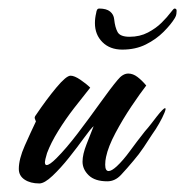

<svg xmlns="http://www.w3.org/2000/svg" viewBox="-20 -426 433 449"><path d="M72 3Q51 3 37.5 -6Q24 -15 24 -31Q24 -54 38 -85.5Q52 -117 64 -142Q63 -145 61.5 -148.5Q60 -152 64 -157Q89 -194 112 -221.5Q135 -249 145 -249Q154 -249 168 -239.5Q182 -230 191 -221Q174 -200 153.5 -173.5Q133 -147 116 -119.5Q99 -92 90 -68Q85 -51 85 -47Q85 -40 89 -40Q96 -40 112 -56Q135 -79 162 -114.5Q189 -150 214 -185Q239 -220 255 -239Q267 -254 280 -254Q291 -254 301.5 -246Q312 -238 322 -226Q308 -208 287.5 -177.5Q267 -147 250 -115Q233 -83 228 -59Q227 -55 226.5 -50Q226 -45 226 -41Q226 -26 234 -26Q241 -26 253 -37Q268 -51 284 -73Q300 -95 319 -119Q327 -128 333.5 -136.5Q340 -145 347 -154Q362 -173 366 -173Q369 -173 364.5 -162Q360 -151 352 -137Q344 -123 336 -112Q327 -98 316 -81.5Q305 -65 292 -50Q277 -32 263 -17Q249 -2 231 -2Q202 -2 187.5 -16Q173 -30 173 -48Q173 -65 182.5 -89Q192 -113 199 -131Q192 -125 176.5 -103.5Q161 -82 141.5 -57.5Q122 -33 103 -15Q84 3 72 3ZM266 -310Q237 -310 219.5 -327.5Q202 -345 202 -372Q202 -384 205 -396Q205 -398 206.5 -402Q208 -406 212 -406Q229 -406 237.5 -399Q246 -392 247 -381Q249 -362 255 -351Q261 -340 283 -340Q307 -340 326 -350Q345 -360 358 -373Q371 -386 378.5 -396Q386 -406 388 -406Q393 -406 393 -401Q393 -398 392.5 -393.5Q392 -389 389 -384Q380 -369 362.5 -351.5Q345 -334 321 -322Q297 -310 266 -310Z"/></svg>

Font: The Nautigal
Style: Bold
Weight: 700
Designer: Robert E. Leuschke
Foundry: Robert E. Leuschke
Version: Version 1.100; ttfautohint (v1.8.3)